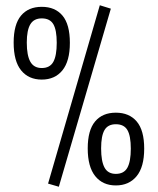

<svg xmlns="http://www.w3.org/2000/svg" viewBox="-20 -696 600 731"><path d="M163 3 360 -676 402 -663 204 15ZM32 -534Q32 -603 60 -636.5Q88 -670 139 -670Q190 -670 218 -636.5Q246 -603 246 -533Q246 -463 217.5 -428Q189 -393 139 -393Q89 -393 60.5 -428Q32 -463 32 -534ZM196 -533Q196 -582 183 -604Q170 -626 139 -626Q109 -626 95.5 -603.5Q82 -581 82 -534Q82 -485 95.5 -461Q109 -437 139 -437Q170 -437 183 -460.5Q196 -484 196 -533ZM314 -131Q314 -200 342 -233.5Q370 -267 421 -267Q472 -267 500.5 -233.5Q529 -200 529 -130Q529 -60 500 -25Q471 10 421 10Q371 10 342.5 -25.5Q314 -61 314 -131ZM478 -130Q478 -179 465 -201Q452 -223 421 -223Q391 -223 378 -201Q365 -179 365 -131Q365 -82 378 -58Q391 -34 421 -34Q452 -34 465 -57.5Q478 -81 478 -130Z"/></svg>

Font: Cairo Light
Style: Regular
Weight: 300
Designer: Mohamed Gaber, Accademia di Belle Arti di Urbino and others
Foundry: Kief Type Foundry, Accademia di Belle Arti di Urbino and others
Version: Version 3.011